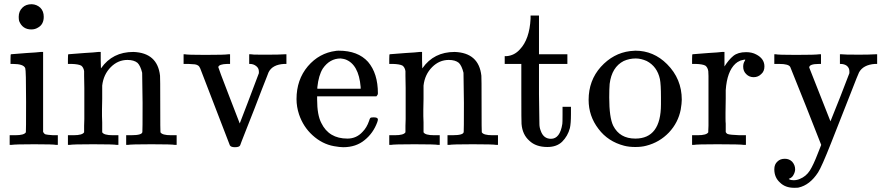

<svg xmlns="http://www.w3.org/2000/svg" viewBox="-20 -689 4211 913"><path d="M172 -652Q188 -636 188 -609Q188 -573 161 -558Q147 -549 129 -549Q87 -549 71 -589Q69 -597 69 -609Q69 -636 87 -653Q103 -669 131 -669Q155 -668 172 -652ZM108 -437Q129 -438 147.5 -439.5Q166 -441 174 -442H182H185V-62Q190 -52 197 -50Q203 -48 232 -46H255V0H247Q236 -3 143 -3Q52 -3 34 0H26V-46H42H53Q95 -46 103 -60Q104 -61 104 -205Q104 -356 100 -365Q92 -385 41 -385H30V-408Q30 -431 32 -431Q36 -431 108 -437Z M382 -437Q403 -438 421.5 -439.5Q440 -441 448 -442H456H459V-402L460 -364L461 -365Q515 -442 614 -442Q729 -438 741 -329Q742 -324 742 -190Q742 -61 743 -60Q751 -46 793 -46H804H820V0H812Q798 -3 700 -3Q602 -3 588 0H580V-46H596H604Q657 -46 657 -62Q658 -63 658 -200Q656 -341 656 -343Q648 -376 634 -390Q617 -404 586 -404Q541 -404 507 -370Q472 -335 466 -282V-264V-219Q465 -201 465 -168V-137Q465 -116 466 -107V-84V-66V-60Q474 -46 516 -46H527H543V0H535Q522 -3 423 -3Q324 -3 311 0H303V-46H319H330Q372 -46 380 -60V-68V-91Q380 -111 381 -123V-162V-203V-270Q380 -293 380 -328V-351Q377 -369 366 -377Q353 -384 321 -385H303V-408Q303 -431 305 -431Q308 -431 382 -437Z M1172 -431Q1178 -429 1220 -429H1256Q1305 -429 1337 -431H1342V-385H1331Q1275 -382 1257 -345Q1257 -344 1249.5 -325.5Q1242 -307 1225.5 -264.5Q1209 -222 1190 -172Q1171 -124 1153.5 -79.5Q1136 -35 1129 -17Q1122 1 1122 2Q1118 11 1097 11Q1078 11 1073 2Q934 -360 932 -364Q928 -374 921 -378Q917 -381 907 -383Q906 -383 877 -385H853V-431H859Q870 -428 956 -428Q1051 -428 1066 -431H1074V-385H1060Q1021 -384 1018 -370Q1018 -366 1069 -234L1120 -102Q1149 -176 1211 -341V-349Q1211 -365 1198 -375Q1185 -385 1169 -385H1165V-431Z M1770 -231H1488V-216Q1488 -142 1508 -104Q1544 -30 1632 -30Q1675 -30 1704 -62Q1724 -82 1735 -114Q1738 -125 1741 -128Q1744 -131 1757 -131Q1777 -131 1777 -121Q1777 -117 1774 -108Q1755 -56 1714 -23Q1673 11 1612 11Q1596 11 1568 6Q1512 -4 1466 -46Q1422 -86 1402 -145Q1390 -181 1390 -218Q1390 -310 1444 -374Q1498 -437 1577 -447Q1580 -448 1591 -448Q1682 -448 1730 -395Q1777 -340 1777 -245Q1777 -238 1770 -231ZM1695 -275Q1686 -384 1621 -407Q1615 -409 1600 -411Q1548 -411 1515 -363Q1495 -331 1489 -274V-267H1695Z M1910 -437Q1931 -438 1949.5 -439.5Q1968 -441 1976 -442H1984H1987V-402L1988 -364L1989 -365Q2043 -442 2142 -442Q2257 -438 2269 -329Q2270 -324 2270 -190Q2270 -61 2271 -60Q2279 -46 2321 -46H2332H2348V0H2340Q2326 -3 2228 -3Q2130 -3 2116 0H2108V-46H2124H2132Q2185 -46 2185 -62Q2186 -63 2186 -200Q2184 -341 2184 -343Q2176 -376 2162 -390Q2145 -404 2114 -404Q2069 -404 2035 -370Q2000 -335 1994 -282V-264V-219Q1993 -201 1993 -168V-137Q1993 -116 1994 -107V-84V-66V-60Q2002 -46 2044 -46H2055H2071V0H2063Q2050 -3 1951 -3Q1852 -3 1839 0H1831V-46H1847H1858Q1900 -46 1908 -60V-68V-91Q1908 -111 1909 -123V-162V-203V-270Q1908 -293 1908 -328V-351Q1905 -369 1894 -377Q1881 -384 1849 -385H1831V-408Q1831 -431 1833 -431Q1836 -431 1910 -437Z M2503 -615H2543V-431H2678V-385H2543V-241Q2545 -104 2545 -100Q2545 -83 2551 -68Q2564 -29 2600 -29Q2643 -29 2654 -100Q2655 -105 2655 -146V-181H2695V-146Q2695 -102 2690 -80Q2680 -42 2653 -15Q2627 10 2583 10Q2528 10 2497 -20Q2464 -49 2460 -100Q2459 -105 2459 -248V-385H2380V-422H2389Q2426 -425 2452 -454Q2498 -502 2503 -600Z M2837 -371Q2896 -436 2976 -446Q2998 -448 3001 -448Q3088 -448 3152 -384Q3222 -314 3222 -215Q3222 -198 3217 -168Q3205 -106 3161 -59Q3116 -12 3053 4Q3031 10 3001 10Q2971 10 2948 4Q2871 -16 2826 -76Q2779 -137 2779 -214Q2779 -306 2837 -371ZM3003 -411Q2973 -411 2946 -399Q2889 -370 2879 -290Q2877 -266 2877 -226Q2877 -130 2896 -91Q2927 -30 3001 -30Q3123 -30 3123 -193V-225Q3123 -288 3118 -313Q3105 -373 3055 -399Q3028 -411 3003 -411Z M3349 -437Q3370 -438 3388 -439.5Q3406 -441 3414 -442H3422H3425V-373Q3445 -405 3467 -423Q3489 -441 3528 -441Q3556 -441 3576 -430Q3615 -410 3615 -373Q3615 -350 3600 -337Q3585 -322 3564 -322Q3543 -322 3529 -336Q3514 -350 3514 -372Q3514 -389 3522 -400L3524 -405Q3522 -407 3501 -401Q3485 -394 3477 -386Q3437 -349 3431 -260V-221Q3430 -195 3430 -154V-127Q3430 -108 3431 -101V-81V-66V-61Q3436 -52 3443 -51Q3451 -48 3496 -46H3527V0H3518Q3500 -3 3391 -3Q3293 -3 3279 0H3271V-46H3287H3298Q3340 -46 3348 -60V-68Q3348 -82 3349 -91V-123V-162V-203V-270V-328L3348 -351Q3345 -369 3334 -377Q3321 -384 3289 -385H3271V-408Q3271 -431 3273 -431Q3277 -431 3349 -437Z M3712 66Q3733 66 3747 80Q3761 96 3761 116Q3761 129 3753 143Q3747 155 3734 160Q3728 162 3734 164Q3741 168 3754 168Q3769 168 3783 162Q3813 150 3831 122Q3848 95 3868 43L3885 0L3813 -183L3738 -370Q3731 -385 3686 -385H3677H3662V-431H3669Q3679 -428 3765 -428Q3859 -428 3876 -431H3884V-385H3875Q3828 -385 3828 -368L3929 -112Q3944 -151 3975 -227L4019 -341V-350Q4019 -366 4007 -376Q3995 -385 3977 -385H3974V-431H3980Q3992 -429 4065 -429Q4112 -429 4146 -431H4151V-385H4140Q4085 -381 4065 -345Q4063 -343 4021 -235Q3998 -176 3932 -9Q3887 105 3870 131Q3831 191 3777 203Q3774 204 3756 204Q3714 204 3689 179Q3662 155 3662 116Q3662 92 3677 79Q3690 66 3712 66Z"/></svg>

Font: KaTeX_Main
Style: Regular
Weight: 400
Version: Version